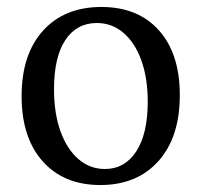

<svg xmlns="http://www.w3.org/2000/svg" viewBox="-20 -524 579 551"><path d="M42 -248Q42 -368 103.5 -436Q165 -504 271 -504Q376 -504 436 -437Q496 -370 496 -251Q496 -130 434.5 -61.5Q373 7 268 7Q163 7 102.5 -61Q42 -129 42 -248ZM404 -232Q404 -300 385.5 -351Q367 -402 334 -430Q301 -458 258 -458Q200 -458 167.5 -409Q135 -360 135 -268Q135 -199 153.5 -147.5Q172 -96 205 -67.5Q238 -39 281 -39Q338 -39 371 -89.5Q404 -140 404 -232Z"/></svg>

Font: Vollkorn SC
Style: Regular
Weight: 400
Designer: Friedrich Althausen
Foundry: Friedrich Althausen
Version: Version 4.015